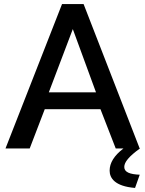

<svg xmlns="http://www.w3.org/2000/svg" viewBox="-20 -730 715 944"><path d="M591 91C591 67 614 39 668 0L666 -2L391 -710H285L7 0H126L200 -193H474L549 0H587C541 35 519 71 519 109C519 145 544 186 644 194L667 129C619 127 591 117 591 91ZM220 -276 338 -587 452 -276Z"/></svg>

Font: FIGSv2-sans-serif SemiBold
Style: Regular
Weight: 600
Designer: Matt McInerney, Pablo Impallari, Rodrigo Fuenzalida,Mirko Velimirovic
Foundry: Matt McInerney, Pablo Impallari, Rodrigo Fuenzalida
Version: Version 4.021;hotconv 1.0.109;makeotfexe 2.5.65596